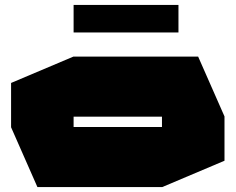

<svg xmlns="http://www.w3.org/2000/svg" viewBox="-20 -760 957 780"><path d="M279 -286V-530H785L892 -287V-286ZM132 0 25 -243V-244H638V0ZM25 -244V-423L278 -530H279V-244ZM638 0V-286H892V-107L639 0ZM279 -628V-740H705V-628Z"/></svg>

Font: Foldit Black
Style: Regular
Weight: 900
Version: Version 1.003